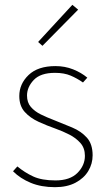

<svg xmlns="http://www.w3.org/2000/svg" viewBox="-20 -764 440 796"><path d="M208 12Q151 12 107.5 -6Q64 -24 34 -54L52 -74Q82 -49 117.5 -32.5Q153 -16 210 -16Q270 -16 301 -47Q332 -78 332 -118Q332 -150 313.5 -171Q295 -192 267.5 -206Q240 -220 212 -230Q175 -243 140 -259Q105 -275 82.5 -300Q60 -325 60 -366Q60 -416 98.5 -453Q137 -490 210 -490Q249 -490 283 -476.5Q317 -463 342 -442L324 -422Q300 -439 273 -450.5Q246 -462 208 -462Q148 -462 120 -432.5Q92 -403 92 -368Q92 -339 108 -320.5Q124 -302 149.5 -289.5Q175 -277 204 -266Q242 -251 279 -235.5Q316 -220 340 -193.5Q364 -167 364 -120Q364 -85 346 -55Q328 -25 293 -6.5Q258 12 208 12ZM156 -574 138 -590 280 -744 304 -724Z"/></svg>

Font: Source Sans Variable
Style: Regular
Weight: 200
Designer: Paul D. Hunt
Foundry: Adobe Systems Incorporated
Version: Version 3.006;hotconv 1.0.111;makeotfexe 2.5.65597